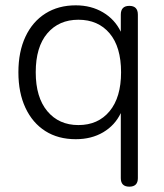

<svg xmlns="http://www.w3.org/2000/svg" viewBox="-20 -514 616 720"><path d="M274 -45Q348 -45 391 -97Q434 -149 434 -243Q434 -338 391 -389Q348 -440 274 -440Q201 -440 157.5 -389Q114 -338 114 -243Q114 -149 157.5 -97Q201 -45 274 -45ZM465 186Q433 186 433 154V-90Q411 -44 367 -18Q323 8 264 8Q198 8 150 -22.5Q102 -53 75.5 -109.5Q49 -166 49 -243Q49 -320 75.5 -376.5Q102 -433 150.5 -463.5Q199 -494 264 -494Q322 -494 366.5 -467.5Q411 -441 433 -395V-459Q433 -492 465 -492Q497 -492 497 -459V154Q497 186 465 186Z"/></svg>

Font: Chiron GoRound TC L
Style: Regular
Weight: 300
Designer: Ryoko NISHIZUKA 西塚涼子 (kana, bopomofo & ideographs); Paul D. Hunt (Latin, Greek & Cyrillic); Sandoll Communications 산돌커뮤니
Foundry: Adobe
Version: Version 1.000;hotconv 1.1.1;makeotfexe 2.6.0